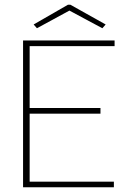

<svg xmlns="http://www.w3.org/2000/svg" viewBox="-20 -796 590 816"><path d="M78 0V-624H467V-600H106V-337H407V-313H106V-24H464V0ZM137 -676 123 -692 269 -776H279L429 -692L415 -676L275 -751Z"/></svg>

Font: Inconsolata SemiExpanded ExtraLight
Style: Regular
Weight: 200
Width: 6
Monospace: yes
Designer: Raph Levien, Cyreal, Brenton Simpson
Foundry: Raph Levien, Cyreal, Google
Version: Version 3.001; ttfautohint (v1.8.2.53-6de2)